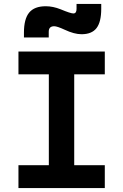

<svg xmlns="http://www.w3.org/2000/svg" viewBox="-20 -955 626 975"><path d="M73.7 0V-116.2H228V-577.6H73.7V-693.4H512.2V-577.6H356.9V-116.2H512.2V0ZM101.6 -764.6V-789.1Q101.6 -858.9 128.2 -891.1Q154.8 -923.3 212.4 -923.3Q249 -923.3 288.1 -907.7Q338.4 -886.7 352.5 -886.7Q368.7 -886.7 368.7 -909.7V-935.1H494.1V-910.6Q494.1 -843.3 470.2 -812.3Q446.3 -781.2 394 -781.2Q356.9 -781.2 308.1 -804.2Q270 -821.8 255.4 -821.8Q227.5 -821.8 227.5 -793.9V-764.6Z"/></svg>

Font: CaskaydiaMono NF
Style: Bold
Weight: 700
Designer: Aaron Bell
Foundry: Saja Typeworks
Version: Version 2111.001; ttfautohint (v1.8.4);Nerd Fonts 3.1.1